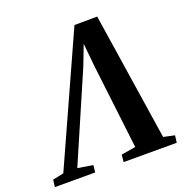

<svg xmlns="http://www.w3.org/2000/svg" viewBox="-183 -867 942 985"><g transform="rotate(-20 288.0 -374.0)"><path d="M453.5 -748 560 -52 620.5 -39 615.5 0H325.5L329.5 -39.5L408 -52.5L353 -515L336 -688L360 -691L298.5 -530.5L91.5 -52L174.5 -39L170.5 0H-49.5L-45 -39L15 -51.5L329 -747Z"/></g></svg>

Font: Merriweather 60pt
Style: Bold Italic
Weight: 700
Italic angle: -7.8°
Version: Version 2.101